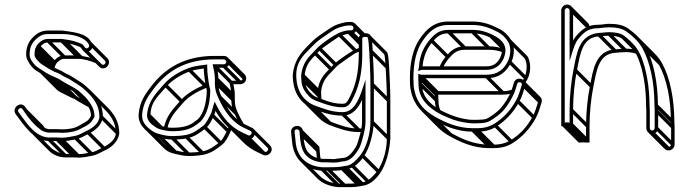

<svg xmlns="http://www.w3.org/2000/svg" viewBox="-20 -570 2963 826"><path d="M245.5 37.5H246C267.2 37.5 288.4 32.6 305.4 29.4C328.9 24.9 344.2 13.3 361 5.9C385.5 -6.3 419.4 -30.6 422.5 -67.4L422.5 -67.7V-68C422.5 -135.6 378.7 -174.3 340.9 -206.7C331.7 -214.5 311.2 -226.2 302.2 -232.2L286 -242.4C275.5 -248.9 266 -251.7 257.1 -257.2C245.1 -265.7 233.2 -269.3 222.3 -274.8L207.5 -281.7L193.8 -289.5C190.8 -291.2 186.8 -293.7 183.2 -296.2C174.3 -302.5 166.1 -305.9 160.2 -311.8C154.6 -317.4 143.5 -330.4 143.5 -335C143.5 -338.7 144 -343 144.5 -347.5V-348C144.5 -351 144.8 -352.9 145.8 -355.9L151.4 -366.9C159.6 -376.9 171.1 -387.5 186 -387.5H244.4C247.2 -387.5 253 -386.1 258.1 -385.5C283.8 -382.6 307.5 -375.1 326 -367.1C326.9 -366.7 326.7 -366.7 326.7 -366.7C328.2 -365.2 330.6 -360.8 332.8 -357.7C342.3 -343.8 361.4 -344.7 371.8 -355.7C383 -367.6 377.7 -382.3 369.2 -394.2C347.5 -428.6 290 -432.4 248.5 -438.5H186C161.1 -438.5 142.3 -428.7 127.9 -415.5C106.9 -396.4 92.5 -373.9 92.5 -335C92.5 -324.8 95.6 -314.9 101.5 -305.2C109.7 -290.2 125 -270.2 142.4 -262.4L153.8 -254.8C163.7 -248.2 173.2 -242 184.6 -236.3L198.7 -229.3C210 -223.7 220.6 -220.8 229.9 -214.7C252.1 -200.2 271.6 -190.7 294 -177.6L308.2 -168.2C332.1 -144.6 370.2 -117.6 371.5 -71.8C369 -67 365 -60.3 361.2 -55.8C353.5 -46.1 336.1 -39.6 319.9 -29.3C303.4 -18.8 275.8 -13.5 247.5 -13.5C242.6 -13.5 234.2 -14.5 225 -14.5H190C185.7 -14.5 168.1 -20.8 166.4 -22C138.7 -41.8 113.1 -71.6 95.3 -100.1L89.2 -109.2C70 -137.9 29.5 -106.9 46.9 -79.7C65 -54.7 85.8 -25.7 109.3 -2.2C126.7 15.1 154 36.5 190 36.5H225C233.8 36.5 240.4 37 245.5 37.5ZM246.5 1.5H247C276.3 1.5 306.9 -4.6 327.7 -16.5C338.8 -22.9 361.8 -31.6 373 -46.5C378.5 -53.2 382.6 -60.4 386.5 -68.2V-70C386.5 -103.1 368.5 -126.2 354.9 -143.6C345.6 -155.6 325.8 -172.1 317.8 -179.8L302 -190.4C278.7 -203.9 259.5 -213 238.1 -227.3C226 -234.8 215.1 -237.8 205.4 -242.7L191.4 -249.7C180.7 -255 172 -260.7 162.2 -267.2L149.6 -275.6C145 -278.7 139.2 -281.6 133.6 -287.1C122 -298.8 107.5 -316.4 107.5 -335C107.5 -369.8 119 -387.1 138.1 -404.5C150.4 -415.8 165.2 -423.5 186 -423.5H247.5C287.3 -423.5 330.9 -413.1 351.1 -392.9C356.4 -387.6 368.8 -374.4 360.9 -366C347.9 -352.2 341.2 -375.4 333.2 -380.4C310.7 -390 288.2 -397.3 259.9 -400.4C254.5 -401.1 249.8 -401.8 245.6 -402.5H186C163.1 -402.5 147.4 -386.4 138.7 -375L132.2 -362.1C130.4 -358 129.6 -352.4 129.5 -348.5C128.7 -342.6 128.5 -339.5 128.5 -335C128.5 -322 140.5 -311 145.3 -306.1C153.7 -295.6 166.1 -290 174.8 -283.8C179.1 -280.9 182.5 -278.8 186.2 -276.5L200.5 -268.3L215.7 -261.2C227.8 -255.6 239.1 -251.6 248.7 -244.8C259.2 -237.5 269.7 -234.8 278 -229.6L293.8 -219.8C303.8 -213.5 324.5 -200.9 331.1 -195.3C366.6 -164.8 407.5 -129 407.5 -68.3C407.5 -40 377.6 -19.2 354.6 -7.7C335.6 0.8 322.5 10.8 302.6 14.6C285.3 17.9 264.5 22.5 246.5 22.5C239.9 22.5 233.7 21.5 225 21.5H190C168 21.5 145.2 9.1 131.6 -1.9C103.2 -25 80.9 -59.3 59.1 -88.3C51.9 -99.3 69.6 -111.4 76.8 -100.8L82.7 -91.9C101.2 -62.3 128.5 -30.7 157.6 -9.9C163.6 -5.4 180.1 0.5 190 0.5H225C234.4 0.5 241.4 0.8 246.5 1.5ZM228.7 -215.7 299.4 -145 310 -155.6 239.3 -226.3ZM292.7 -178.7 359 -112.4 369.7 -123 303.3 -189.3ZM184.7 34.3 255.4 105 266 94.4 195.3 23.7ZM219.7 34.3 290.4 105 301 94.4 230.3 23.7ZM240.7 35.3 311.4 106 322 95.4 251.3 24.7ZM298.7 27.3 369.4 98 380 87.4 309.3 16.7ZM352.7 4.3 423.4 75 434 64.4 363.3 -6.3ZM409.7 -62.7 480.4 8 491 -2.6 420.3 -73.3ZM145.7 -305.7 154.3 -297.1 164.9 -307.8 156.3 -316.3ZM130.7 -329.7 179.5 -280.9 190.1 -291.5 141.3 -340.3ZM133.7 -353.7 204.4 -283 215 -293.6 144.3 -364.3ZM139.7 -365.7 210.4 -295 221 -305.6 150.3 -376.3ZM180.7 -389.7 251.4 -319 262 -329.6 191.3 -400.3ZM239.7 -389.7 310.4 -319 321 -329.6 250.3 -400.3ZM253.7 -387.7 324.4 -317 335 -327.6 264.3 -398.3ZM323.7 -368.7 330.1 -362.3 340.7 -372.9 334.3 -379.3ZM362.7 -377.7 432.8 -307.5C438.7 -297.2 424.8 -286.3 417.4 -293.7L346.7 -364.4L336 -353.8L406.8 -283.1C428.1 -261.7 461.2 -292 444.5 -317.1L373.3 -388.3ZM392.5 -298.2 398.2 -312.1C375.2 -321.4 346.5 -327.1 316.3 -331.8H256.7C233.6 -331.8 218.3 -315.6 209.4 -304.3L203.3 -292.3L142.3 -353.3L131.7 -342.7L215.2 -259.2V-277.3C215.2 -280.3 215.5 -282.2 216.6 -285.2L222.1 -296.2C230.3 -306.2 241.8 -316.8 256.7 -316.8H315.1C344 -316.8 370.6 -307.1 392.5 -298.2ZM316.2 108.2H316.7C337.9 108.2 359.1 103.3 376.1 100.1C399.7 95.6 414.9 84.1 431.8 76.6C457.1 66.4 489.7 38.5 493.2 3V2.7C493.2 -46.8 469.1 -81.4 442.3 -108.2L371.5 -178.9L361 -168.3L431.7 -97.6C457.3 -72 478.2 -41.3 478.2 2.4C478.2 30.7 448.3 51.5 425.3 63C406.3 71.5 393.2 81.6 373.3 85.3C356 88.6 335.2 93.2 317.2 93.2C310.6 93.2 304.4 92.2 295.7 92.2H260.7C238.7 92.2 216.4 78.8 202.6 69L132.3 -1.3L121.7 9.3L192.8 80.5C206.3 94 232.6 107.2 260.7 107.2H295.7C304.5 107.2 311.1 107.5 316.2 108.2ZM83.7 -90.7 153.8 -20.6C156.5 -16.3 158.9 -12.7 161.7 -8.7L174 -17.3C171 -21.5 168.3 -25.8 165.6 -30L94.3 -101.3ZM369.8 -121.3C347.8 -134 329.5 -143.1 308.8 -156.6C297.4 -164 286.1 -167.2 277.1 -171.5L207.3 -241.3L196.7 -230.7L268.3 -159.1C279.8 -153.4 290.9 -150 300.6 -144C321.8 -129.9 341 -120.6 362.3 -108.3ZM188 -243C188 -243 182.4 -247.2 181.7 -247.9L163.3 -266.3L152.7 -255.7L223.9 -184.5C232.5 -175.9 243.7 -171.4 255.4 -165.6L296.7 -144.9L193.3 -248.3Z M791.5 -277.1C753.6 -263 712.9 -239.1 686.3 -208.9C654.9 -171.6 617.8 -139.3 612.5 -75.4V-75C612.5 -46.4 636 -32 652.6 -20.9C665.8 -12.1 685.5 -10.4 696.2 -7.7C704.5 -6 713.2 -5.5 721 -5.5C763.2 -5.5 795.4 -12 821.5 -31L841.9 -46.3C871.4 -75.8 884.5 -129.3 884.5 -183V-184.2C879.6 -199 876.3 -225.9 874.4 -240.1C872.5 -251.8 871.5 -266.2 871.5 -284V-292.6C842.6 -288.5 816.2 -286.3 791.5 -277.1ZM856.6 -275.3C856.9 -261.5 858.1 -248.1 859.6 -237.9C861.5 -224.9 863.8 -200.5 869.5 -181.8C869.1 -131.4 856.5 -82.6 832.1 -57.7L812.5 -43C790.3 -26.9 761.8 -20.5 721 -20.5C714 -20.5 708.3 -20.6 699.6 -22.3C687.7 -24.8 666.7 -28.8 661.7 -32.9C647.6 -44.2 627.5 -50.3 627.5 -74.6C627.5 -132.7 664.4 -160.4 697.7 -199.1C720.9 -226.1 759.2 -249 796.5 -262.9C814.5 -269.7 834.8 -272 856.6 -275.3ZM943 -329.5H903C772.8 -329.5 689.7 -275.5 632 -200.6C606.6 -167.5 581.2 -134.8 576.5 -79.6C574 -48.9 588.6 -28.2 603.8 -13C619.3 2.5 633.7 14.9 662.4 21.3C679.6 25.2 699.5 30.5 721 30.5C742.7 30.5 762.6 28.9 782.4 25.4C818.5 18.9 842.4 -0.8 864.6 -18.1C880.6 -30.5 891.7 -54.3 899.7 -71.7C903.5 -78.7 905 -84.5 907.2 -92.8C933.2 -47.1 969.4 -7 1018.9 14.8L1041.9 25.8C1073.2 39.3 1091.2 -8.8 1063.1 -20.8L1040.1 -31.8C987.5 -54.4 956.7 -102.6 932.8 -155.1C923.8 -175.1 919.5 -186.6 919.5 -211V-231C919.5 -249.2 916.7 -261.8 913.2 -278.5H943C956.4 -278.5 968.5 -289.3 968.5 -303.5C968.5 -317.3 956.9 -329.5 943 -329.5ZM904.5 -231V-211C904.5 -184.5 910 -169.3 919.2 -148.9C944 -94.2 978 -42.1 1033.9 -18.2L1056.9 -7.2C1069.8 -1.7 1058.9 16.8 1048.1 12.2L1025.1 1.2C972.8 -21.9 937.1 -65.5 911.7 -116.3L903.6 -132.5L897.9 -115.4C893.2 -101.2 891.3 -87.7 886.4 -78.6C877.4 -61.9 867 -39.4 855.4 -29.9C832.6 -12.8 811.4 4.9 779.7 10.6C760.9 14 742.1 15.5 721 15.5C701.2 15.5 683.2 11.7 666.1 6.8C646.2 1.8 637.8 -3.7 622.7 -15.9C605 -30.1 589.3 -48.7 591.5 -78.4C596.1 -129 618.4 -158.2 643.9 -191.4C699.3 -263.4 777.4 -314.5 903 -314.5H943C948.3 -314.5 953.5 -308.8 953.5 -303.5C953.5 -298.3 948.6 -293.5 943 -293.5H894.8C899.1 -272.4 904.5 -252.9 904.5 -231ZM920.7 -146.7 991.4 -76 1002 -86.6 931.3 -157.3ZM906.7 -205.7 977.4 -135 988 -145.6 917.3 -216.3ZM906.7 -225.7 977.4 -155 988 -165.6 917.3 -236.3ZM898.7 -280.7 969.4 -210 980 -220.6 909.3 -291.3ZM937.7 -280.7 1008.4 -210 1019 -220.6 948.3 -291.3ZM955.7 -298.2 1026.4 -227.5 1037 -238.1 966.3 -308.8ZM658.7 19.3 729.4 90 740 79.4 669.3 8.7ZM715.7 28.3 786.4 99 797 88.4 726.3 17.7ZM775.7 23.3 846.4 94 857 83.4 786.3 12.7ZM854.7 -18.7 925.4 52 936 41.4 865.3 -29.3ZM887.7 -69.7 958.4 1 969 -9.6 898.3 -80.3ZM1016.7 13.3 1087.4 84 1098 73.4 1027.3 2.7ZM1039.7 24.3 1110.4 95 1121 84.4 1050.3 13.7ZM614.7 -69.7 669.8 -14.6 680.4 -25.2 625.3 -80.3ZM686.7 -198.7 757.4 -128 768 -138.6 697.3 -209.3ZM788.7 -264.7 859.4 -194 870 -204.6 799.3 -275.3ZM870.6 -208.7C867.8 -207.9 865 -207.1 862.2 -206.4C824.9 -190.6 783.7 -168.4 757 -138.2C727.4 -103 694.4 -73.4 684.9 -17.5L699.7 -15C708.3 -65.6 737.5 -92.4 768.4 -128.4C791.6 -155.4 830.4 -177 867.2 -192.2C868.7 -192.8 872.1 -193.6 874.4 -194.2ZM1060.1 -5.1 1130.8 65.6C1138.6 73.4 1128 86.8 1118.8 82.9L1095.8 71.9C1073 61 1052.9 47.5 1035.4 30L964.7 -40.7L954.1 -30.1L1024.8 40.6C1043.4 59.2 1065.1 74.8 1089.6 85.5L1112.6 96.5C1136.1 106.6 1162.2 75.8 1141.4 55L1070.7 -15.7ZM963.4 -26C961.6 -19 959.8 -12.8 957.1 -7.9C948.1 8.8 937.7 31.3 926.1 40.8C903.3 57.9 882.1 75.6 850.4 81.3C831.6 84.7 812.8 86.2 791.7 86.2C771.8 86.2 753.9 81.3 736.4 77.4C717.3 73.2 708.2 65.3 693.5 55L623.3 -15.3L612.7 -4.7L683.9 66.5C696.4 79 708.3 86.4 733.1 92C750.3 96 770.2 101.2 791.7 101.2C813.4 101.2 833.4 99.6 853.1 96.1C889.2 89.6 913.1 69.9 935.3 52.6C951.3 40.2 962.4 16.4 970.4 -1C974.1 -7.8 976.1 -15 978 -22.2ZM975.2 -160.3 975.2 -140.3C975.2 -113.8 980.7 -98.6 989.9 -78.2C997.8 -60.8 1006.6 -43.8 1016.7 -27.8L1029.3 -35.9C1019.7 -51 1011.2 -67.5 1003.5 -84.4C994.6 -104.4 990.2 -115.9 990.2 -140.3L990.2 -160.3C990.2 -178.4 987.4 -191.1 983.9 -207.8H1013.7C1027.1 -207.8 1039.2 -218.6 1039.2 -232.8C1039.2 -240 1036 -246.5 1031.4 -251.2L960.6 -321.9L950 -311.3L1020.8 -240.6C1022.9 -238.4 1024.2 -235.5 1024.2 -232.8C1024.2 -227.6 1019.3 -222.8 1013.7 -222.8H965.5C969.8 -201.7 975.2 -182.2 975.2 -160.3Z M1414.4 114.5C1407.5 113.9 1399 113.5 1391 113.5H1367.3C1339.8 110.8 1323.2 102.9 1308.3 88C1291.9 71.6 1287.1 41.6 1284.5 7.4L1283.5 -6.8C1277.5 -40.4 1228.7 -31.5 1232.5 -1.2L1233.5 11.8C1234.8 21.1 1235.9 30 1236.5 38.5C1241.8 112.5 1291 158.8 1364.4 164.5L1364.7 164.5H1391C1411.6 164.5 1434.5 165 1452.4 161.4L1468.9 158.5C1502 155.3 1529.3 126.6 1545.3 103.1C1569.6 67.3 1585 10.5 1588.5 -44.5L1588.5 -44.8V-208C1588.5 -261.7 1585.8 -300.9 1583.5 -350.4C1581.7 -372.5 1582.2 -395.1 1576.1 -413.5C1567.9 -436 1523.5 -428.8 1523.5 -405V-338C1523.5 -252.6 1508.6 -196 1479.4 -142.6C1471.5 -128.1 1467 -123.5 1453 -123.5C1424.6 -123.5 1399.3 -130.5 1376.7 -139C1357.2 -146.4 1336.6 -151.3 1323 -163.6C1306.7 -178.3 1291.5 -199 1291.5 -226V-226.4C1290.8 -233.5 1290.5 -238.9 1290.5 -245.6C1295.3 -290.4 1313.7 -310.1 1340.4 -336.8L1359.2 -356.6C1362.6 -360.2 1442.1 -416.9 1443.3 -414.3C1449.6 -417.4 1472.5 -424.5 1480 -424.5L1490 -424.5C1504.1 -424.5 1515.5 -435.1 1515.5 -449.5C1515.5 -463.7 1504.5 -475.5 1490 -475.5H1480C1471.1 -475.5 1460.6 -473.3 1449 -470.2C1421.6 -463 1412.2 -456.5 1388.4 -440.8C1366.3 -426.2 1340.6 -409.2 1323.7 -392.3L1303.7 -372.3C1272.2 -340.8 1245.4 -307.6 1239.5 -248.3V-248C1239.5 -172.2 1272.2 -125.6 1326.3 -103C1362.9 -87.7 1402.2 -72.5 1454 -72.5C1497.6 -72.5 1521.8 -106 1537.5 -140.2L1537.5 -47C1537.5 -27.9 1533.6 -7.9 1528.8 8.9C1525.6 21.6 1516.3 53.2 1511.6 61C1500.9 78.8 1482.1 105.2 1461.9 108.6L1443.8 110.7L1442.8 111.2C1432.6 111.2 1424.5 114.4 1414.4 114.5ZM1500.5 -449.5C1500.5 -443.5 1496.6 -439.5 1490 -439.5L1480 -439.5C1467.3 -439.5 1445.5 -432.1 1436.7 -427.7C1410.1 -414.4 1369.5 -386.8 1348.8 -367.4L1329.6 -347.2C1302.5 -320.1 1281.8 -296.9 1275.5 -246.4V-246C1275.5 -240 1276.3 -232.4 1276.5 -225.7C1277.4 -191.2 1296 -169.4 1312.7 -152.7C1327.7 -137.7 1353.5 -132.1 1371.3 -125C1395.3 -116.4 1421.9 -108.5 1453 -108.5C1473.4 -108.5 1483.8 -119.4 1492.6 -135.4C1522.9 -191 1538.5 -250.9 1538.5 -338V-405C1538.5 -413 1560.2 -412.8 1561.9 -408.5C1566.6 -394.6 1566.3 -372.4 1568.5 -349.3C1570.9 -299.8 1573.5 -261 1573.5 -208V-45C1573.5 8 1555.6 62.9 1532.9 94.6C1524.3 106.1 1504.2 128.1 1491.3 135.5C1482.7 140.4 1474.8 143 1467.4 143.5L1467 143.5L1449.6 146.6C1433.8 149.4 1411.8 149.5 1391 149.5H1365.3C1298.2 143.9 1256.3 104.6 1251.5 37.4C1250.5 24.7 1248.7 10.8 1247.4 -2.9C1245.6 -17.5 1266.5 -15.7 1268.5 -5.3L1269.5 8.6C1271.9 39.8 1275.7 70.7 1292 92.5C1307.9 113.7 1333.7 125.5 1366.7 128.5H1391C1398.9 128.5 1406.5 128.8 1413.7 129.5H1414C1427.4 129.5 1437.8 128.3 1448.1 125.3L1464 123.4C1493.8 118.5 1514.2 86.6 1524.3 69C1532.9 55.4 1539.8 26.3 1543.3 12.8C1548.2 -6.4 1552.5 -25.9 1552.5 -47L1552.5 -227.2L1537.9 -183.4C1523.7 -140.7 1501.9 -87.5 1454 -87.5C1405.6 -87.5 1369.9 -103.5 1331.5 -117.1C1283 -137.8 1254.5 -181 1254.5 -247.7C1254.5 -302.8 1284 -331.3 1314.3 -361.7L1334.3 -381.7C1349.5 -396.8 1374.7 -413.8 1396.6 -428.2C1421.3 -444.5 1426.6 -448.8 1453 -455.8C1464.3 -458.7 1472.9 -460.5 1480 -460.5H1490C1496.2 -460.5 1500.5 -455.7 1500.5 -449.5ZM1323.7 -104.7 1394.4 -34 1405 -44.6 1334.3 -115.3ZM1448.7 -74.7 1519.4 -4 1530 -14.6 1459.3 -85.3ZM1292.7 93.3 1302.7 103.3 1313.3 92.7 1303.3 82.7ZM1271.7 13.3 1342.4 84 1353 73.4 1282.3 2.7ZM1359.7 162.3 1430.4 233 1441 222.4 1370.3 151.7ZM1385.7 162.3 1456.4 233 1467 222.4 1396.3 151.7ZM1445.7 159.3 1516.4 230 1527 219.4 1456.3 148.7ZM1462.7 156.3 1533.4 227 1544 216.4 1473.3 145.7ZM1489.7 147.3 1560.4 218 1571 207.4 1500.3 136.7ZM1533.7 104.3 1604.4 175 1615 164.4 1544.3 93.7ZM1575.7 -39.7 1646.4 31 1657 20.4 1586.3 -50.3ZM1575.7 -202.7 1646.4 -132 1657 -142.6 1586.3 -213.3ZM1570.7 -344.7 1641.4 -274 1652 -284.6 1581.3 -355.3ZM1278.7 -220.7 1349.4 -150 1360 -160.6 1289.3 -231.3ZM1277.7 -240.7 1348.4 -170 1359 -180.6 1288.3 -251.3ZM1329.7 -336.7 1400.4 -266 1411 -276.6 1340.3 -347.3ZM1348.7 -356.7 1419.4 -286 1430 -296.6 1359.3 -367.3ZM1434.7 -415.7 1505.4 -345 1516 -355.6 1445.3 -426.3ZM1474.7 -426.7 1525.7 -375.7 1536.3 -386.3 1485.3 -437.3ZM1484.7 -426.7 1525.7 -385.7 1536.3 -396.3 1495.3 -437.3ZM1502.7 -444.2 1535.4 -411.5 1546 -422.1 1513.3 -454.8ZM1497.3 -457.5 1541.5 -413.4 1552.1 -424 1507.9 -468.2ZM1349.3 -136.9 1363.9 -140.2C1362.8 -145 1362.2 -150 1362.2 -155.3V-155.6C1361.6 -162.8 1361.3 -168.2 1361.2 -174.9C1366 -219.7 1384.4 -239.4 1411.1 -266L1429.9 -285.9C1433.3 -289.5 1512.8 -346.2 1514 -343.6C1517.2 -345.2 1525.2 -348.1 1533.1 -350.4L1529 -364.8C1520.2 -362.3 1512.3 -359 1507.2 -356.9L1507.1 -356.8C1480.3 -342 1442.1 -315.3 1419.5 -296.7L1400.3 -276.5C1374.3 -250.5 1350.4 -225.6 1346.2 -175.7V-175.3C1346.2 -163.3 1347 -146.8 1349.3 -136.9ZM1563.7 -405.7 1633.1 -336.3C1637.5 -320.9 1637.1 -300.9 1639.2 -278.6C1641.6 -229.1 1644.2 -190.3 1644.2 -137.3L1644.2 25.7C1644.2 78.7 1626.3 133.6 1603.6 165.3C1595 176.8 1574.9 198.9 1562 206.2C1553.2 211.2 1545.4 213.6 1537.8 214.3L1520.3 217.3C1504.5 220.1 1482.5 220.2 1461.7 220.2H1436C1400.7 217.3 1374.4 205.6 1355 186.2L1284.3 115.5L1273.7 126.1L1344.4 196.8C1367.4 219.8 1397.8 231.3 1435.4 235.2H1461.7C1482.3 235.2 1505.2 235.7 1523.1 232.1L1539.6 229.2C1572.7 226 1600 197.4 1616 173.8C1640.3 138 1655.8 81.2 1659.2 26.2L1659.2 25.9L1659.2 -137.3C1659.2 -191 1656.5 -230.2 1654.2 -279.7V-279.8L1654.2 -280C1652 -302.9 1652.5 -325.7 1646.3 -344.3L1574.3 -416.3ZM1270.7 -0.7 1339.4 68 1340.2 79.3C1341.3 93.5 1342.8 107.4 1345.4 120.5L1360.1 117.6C1357.7 105.5 1356.2 92 1355.2 78.2L1354 61.4L1281.3 -11.3ZM1539.5 -18.6C1534.9 -17.4 1530 -16.8 1524.7 -16.8C1476.3 -16.8 1440.6 -32.8 1402.2 -46.4C1387.6 -52.5 1373.9 -61.8 1362.2 -73.5L1291.5 -144.2L1280.8 -133.6L1351.6 -62.9C1364.8 -49.6 1380.3 -39.3 1396.8 -32.4C1434.3 -19 1472.8 -1.8 1524.7 -1.8C1531.2 -1.8 1537.4 -2.6 1543.1 -4Z M1782.5 -282.1C1782.5 -281.8 1782.3 -280.2 1781.7 -277.8L1778.4 -264.5L1791.4 -268.9C1792.8 -269.4 1793.4 -269.5 1793.4 -269.5H2073C2110.2 -269.5 2134.1 -290.5 2145.8 -316.8C2150.3 -326.9 2155.2 -342.7 2154.5 -355.7C2152.4 -393.1 2117.9 -411.4 2093.7 -422.8C2070.4 -433.7 2045.4 -441.5 2012 -441.5L1909 -441.5C1868.9 -441.5 1848.4 -421.8 1830.3 -400.9C1804.5 -371.1 1785.3 -333.3 1782.5 -282.1ZM1797.8 -284.5C1802.1 -329.8 1817.9 -363.6 1841.7 -391.1C1859.1 -411.3 1874.9 -426.5 1909 -426.5L2012 -426.5C2043.1 -426.5 2065.3 -419.6 2087.3 -409.2C2107.8 -399.6 2139.5 -384.8 2139.5 -355V-354.2C2141.1 -345.9 2135.6 -331 2132.2 -323.2C2122.6 -301 2104.3 -284.5 2073 -284.5ZM2033 -54.5H2013C2007.2 -54.5 2002.4 -54.8 1998 -55.4C1967.6 -59.2 1940.6 -66.6 1915.9 -76.9C1893.5 -86.3 1869.3 -97.4 1852.5 -110C1823.4 -131.8 1795.5 -158.6 1795.5 -208V-208.3C1794.6 -217.1 1794.5 -224.5 1794.5 -233.5H2073C2130 -233.5 2159.7 -263.4 2178.8 -300.7C2192.8 -328.3 2196.4 -369.4 2178.9 -397.9C2167.1 -417.2 2149 -435.4 2128.4 -445.7C2096 -461.9 2061.2 -477.5 2012 -477.5H1909C1843.8 -477.5 1809.5 -437.9 1784.8 -401.2C1756.5 -359.2 1743.5 -302 1743.5 -233C1743.5 -212.7 1743.6 -192.4 1748.7 -175.1C1761.6 -116.7 1798.2 -80.8 1843.8 -55C1888 -30 1945.2 -3.5 2013 -3.5H2033C2066.1 -3.5 2091.8 -10.7 2114.1 -24.7C2156.8 -51.5 2189.3 -87.8 2213.5 -131.3C2225.7 -153.1 2231.7 -176.5 2239.2 -199.8C2242.3 -209.5 2239.3 -218.1 2233.6 -223.8C2222.1 -235.3 2196.9 -235.3 2190.8 -214.2C2186.7 -201.8 2183.3 -186.6 2178.2 -175C2167.3 -150.6 2152.3 -126.3 2136.2 -106.7C2130.3 -99.6 2113.9 -85.2 2103.7 -78.2C2086 -65.9 2075 -55.5 2051 -55.5H2050.5C2045.4 -54.8 2039.6 -54.5 2033 -54.5ZM1779.5 -233C1779.5 -224.8 1780.5 -216.3 1780.5 -207.4C1780.5 -168.8 1797.2 -140.5 1817.8 -119.9C1842.9 -94.8 1874 -77 1910.3 -63C1936.6 -51 1964.9 -44.5 1996 -40.6C2001 -39.9 2006.8 -39.5 2013 -39.5H2033C2039.6 -39.5 2046.8 -40.4 2051.4 -40.5C2082.1 -41.4 2095.5 -55.1 2112 -65.7C2121.7 -72.1 2140.1 -87.6 2147.8 -97.2C2164.9 -117.8 2180.5 -143.4 2191.9 -169C2197.9 -182.5 2201.3 -198.3 2205.1 -209.6C2208.5 -220.9 2228.6 -217.3 2224.8 -204.2C2217 -180.8 2211.6 -157.8 2200.5 -138.7C2177.1 -95.8 2146.7 -62.9 2105.9 -37.3C2087.9 -26 2065 -18.5 2033 -18.5H2013C1949.1 -18.5 1894.5 -43.5 1851.2 -68C1808.8 -92 1775 -124 1763.3 -178.6C1761.7 -187 1759.5 -195.4 1759.5 -206V-206.3L1759.5 -206.5C1758.8 -215.7 1758.5 -224.5 1758.5 -233C1758.5 -299.4 1771.1 -354.6 1797.2 -392.8C1822.5 -429.9 1851.7 -462.5 1909 -462.5H2012C2057.9 -462.5 2089.7 -448.3 2121.6 -432.3C2139.4 -423.4 2155.9 -406.9 2166.1 -390.1C2179.5 -368.2 2177.3 -331.9 2165.2 -307.2C2148 -272.1 2121.9 -248.5 2073 -248.5H1793C1791.8 -248.5 1790.7 -248.7 1789.4 -249.1L1779.5 -252.5ZM2067.7 -235.7 2138.4 -165 2149 -175.6 2078.3 -246.3ZM2166.7 -298.7 2237.4 -228 2248 -238.6 2177.3 -309.3ZM1842.2 -56.2 1912.9 14.5 1923.5 3.9 1852.8 -66.8ZM2007.7 -5.7 2078.4 65 2089 54.4 2018.3 -16.3ZM2027.7 -5.7 2098.4 65 2109 54.4 2038.3 -16.3ZM2104.7 -25.7 2175.4 45 2186 34.4 2115.3 -36.3ZM2201.7 -129.7 2272.4 -59 2283 -69.6 2212.3 -140.3ZM2226.7 -196.7 2297.4 -126 2308 -136.6 2237.3 -207.3ZM1782.7 -202.7 1853.4 -132 1864 -142.6 1793.3 -213.3ZM1784.7 -276.7 1789.7 -271.7 1800.3 -282.3 1795.3 -287.3ZM1830.7 -390.7 1901.4 -320 1912 -330.6 1841.3 -401.3ZM1903.7 -428.7 1974.4 -358 1985 -368.6 1914.3 -439.3ZM2006.7 -428.7 2077.4 -358 2088 -368.6 2017.3 -439.3ZM2085.2 -410.7 2141.5 -354.4 2152.1 -365 2095.8 -421.3ZM2150.2 -358.2C2130.8 -365.8 2109.4 -370.8 2082.7 -370.8L1979.7 -370.8C1939.6 -370.8 1919.3 -351 1901 -330.2C1887.9 -315.3 1877.8 -298.9 1869.6 -280L1883.4 -274C1890.8 -291.2 1900.5 -306.9 1912.4 -320.4C1930 -340.4 1945.6 -355.8 1979.7 -355.8L2082.7 -355.8C2107.6 -355.8 2126.8 -351.3 2144.7 -344.3ZM1781.7 -227.7 1850.2 -159.2C1850.3 -150.2 1851.2 -144.7 1851.2 -136.7C1851.2 -119 1855.1 -101.8 1861.2 -87.9L1874.9 -94C1869.5 -106.2 1866.2 -120.3 1866.2 -137.3V-137.6L1866.2 -137.9C1865.5 -146.3 1865.2 -154.5 1865.2 -162.3V-165.4L1792.3 -238.3ZM2223 -213.2 2293.7 -142.5C2295.6 -140.6 2297 -137.8 2295.5 -133.5C2287.9 -110 2282.3 -87.1 2271.2 -68C2248.3 -26 2217.4 9 2176.6 33.4C2158.4 44.3 2135.7 52.2 2103.7 52.2H2083.7C2019.9 52.2 1965.3 27.2 1921.9 2.7C1904.4 -7.2 1888.4 -18.5 1875 -32L1804.2 -102.7L1793.6 -92.1L1864.3 -21.4C1879 -6.7 1896.2 5.4 1914.5 15.8C1958.7 40.7 2015.9 67.2 2083.7 67.2H2103.7C2136.8 67.2 2162.5 60 2184.8 46C2227.5 19.2 2260 -17.1 2284.2 -60.6C2296.4 -82.4 2302.4 -105.8 2309.9 -129.1C2313 -138.8 2310 -147.4 2304.3 -153.1L2233.6 -223.8ZM2167.2 -388.7 2237.3 -318.6C2250.4 -295.5 2246.9 -261.1 2236 -236.5C2232.7 -229.2 2229.4 -225 2225.5 -219.5L2237.7 -210.9C2242 -216.9 2245.8 -223.2 2249.3 -229.7C2263.7 -257 2265.8 -300.8 2249.1 -328L2177.8 -399.3ZM2184.7 -185.3C2173.3 -180.6 2159.9 -177.8 2143.7 -177.8H1866.8L1798.3 -246.3L1787.7 -235.7L1860.6 -162.8H2143.7C2161.7 -162.8 2177.1 -165.9 2190.5 -171.5Z M2430.5 -525V-307.8L2445.2 -354.8C2454.3 -384.2 2462.7 -399.1 2481.3 -417.7C2500.4 -436.8 2517.3 -448.5 2554 -448.5H2554.3C2572.4 -450.6 2584.7 -452.5 2600 -452.5C2632.4 -452.5 2656.9 -447.3 2675.8 -433.8C2703 -414.3 2727.5 -391.1 2744.5 -361.4C2777.6 -299.7 2795.5 -213.1 2795.5 -117V-116.7C2796.4 -108.3 2796.5 -100.1 2796.5 -93V-19C2796.5 -14 2791 -8.5 2785.5 -8.5C2780.1 -8.5 2775.5 -13.7 2775.5 -19V-93C2775.5 -100.4 2774.6 -108.8 2774.5 -116.3C2773.8 -197.8 2761.2 -269.7 2738 -327.8C2732.6 -339.8 2721.9 -360.1 2712.7 -370.9C2697.4 -388.4 2682.7 -403.1 2663.3 -417.2C2646.5 -428.4 2623.4 -431.5 2600 -431.5C2582.9 -431.5 2572 -428.5 2556 -428.5H2555.7C2469.8 -419 2461.5 -341.7 2447.2 -270C2436.9 -218.7 2430.5 -156.4 2430.5 -97V-42.5H2428.5C2425.6 -42.5 2423.1 -43 2420.7 -43.5L2409.5 -42.9V-525C2409.5 -529.9 2415.1 -535.5 2420 -535.5C2424.9 -535.5 2430.5 -529.9 2430.5 -525ZM2420 -550.5C2406.4 -550.5 2394.5 -538.6 2394.5 -525V-27.1L2419.3 -28.5C2420.2 -28.3 2425.6 -27.5 2428.5 -27.5H2445.5V-97C2445.5 -155.3 2451.8 -216.9 2461.9 -267C2476.5 -340.4 2484.8 -409 2556.2 -413.5C2573.7 -414.6 2585.3 -416.5 2600 -416.5C2622 -416.5 2642.7 -412.8 2654.7 -404.8C2672.5 -391.9 2687.1 -377.4 2701.3 -361.1C2708.2 -353.1 2718.8 -334.9 2724.2 -321.9C2747 -267.1 2759.5 -194.4 2759.5 -116V-115.7L2759.5 -115.4C2760.2 -107.6 2760.5 -100.1 2760.5 -93V-19C2760.5 -5.3 2771.6 6.5 2785.5 6.5C2799.2 6.5 2811.5 -5 2811.5 -19V-93C2811.5 -100.8 2810.6 -107 2810.5 -117.3C2809.7 -214.7 2792.6 -303.6 2757.6 -368.6C2738.6 -401.7 2713.7 -424.5 2684.3 -446.1C2662.2 -462.4 2634.6 -467.5 2600 -467.5C2582.8 -467.5 2570.8 -463.5 2553.7 -463.5C2513 -463.5 2491.2 -448.8 2470.7 -428.3C2459.9 -417.5 2452.6 -408.3 2445.5 -395.5V-525C2445.5 -538.6 2433.6 -550.5 2420 -550.5ZM2414.7 -30.7 2485.4 40 2496 29.4 2425.3 -41.3ZM2423.2 -29.7 2493.9 41 2504.5 30.4 2433.8 -40.3ZM2432.7 -29.7 2503.4 41 2514 30.4 2443.3 -40.3ZM2432.7 -91.7 2503.4 -21 2514 -31.6 2443.3 -102.3ZM2449.2 -263.2 2519.9 -192.5 2530.5 -203.1 2459.8 -273.8ZM2550.7 -415.7 2621.4 -345 2632 -355.6 2561.3 -426.3ZM2594.7 -418.7 2665.4 -348 2676 -358.6 2605.3 -429.3ZM2653.7 -405.7 2709 -350.3 2719.7 -361 2664.3 -416.3ZM2780.2 4.3 2850.9 75 2861.5 64.4 2790.8 -6.3ZM2798.7 -13.7 2869.4 57 2880 46.4 2809.3 -24.3ZM2798.7 -87.7 2869.4 -17 2880 -27.6 2809.3 -98.3ZM2797.7 -111.7 2868.4 -41 2879 -51.6 2808.3 -122.3ZM2745.7 -359.7 2816.4 -289 2827 -299.6 2756.3 -370.3ZM2432.7 -519.7 2503.4 -449 2514 -459.6 2443.3 -530.3ZM2427.2 -532.2 2497.9 -461.4C2500 -459.3 2501.2 -456.5 2501.2 -454.3V-447.3H2516.2V-454.3C2516.2 -461.3 2513 -467.5 2508.5 -472L2437.8 -542.8ZM2712.6 -402.5 2783.3 -331.8C2795.5 -319.6 2806.7 -306.2 2815.2 -290.7C2848.7 -229.2 2866.2 -142.4 2866.2 -46.3V-46L2866.2 -45.7C2866.9 -37.2 2867.2 -29.4 2867.2 -22.3V51.7C2867.2 56.7 2861.8 62.2 2856.2 62.2C2853.7 62.2 2851.3 61.2 2849.4 59.3L2778.7 -11.4L2768.1 -0.8L2838.8 69.9C2843.2 74.3 2849.3 77.2 2856.2 77.2C2869.9 77.2 2882.2 65.7 2882.2 51.7V-22.3C2882.2 -30.1 2881.3 -36.3 2881.2 -46.6C2880.4 -144 2863.6 -233.1 2828.3 -297.9C2818.9 -315.2 2806.9 -329.3 2793.9 -342.4L2723.2 -413.1ZM2491.4 27.2 2475.7 28 2407.3 -40.3 2396.7 -29.7 2469.8 43.4 2490 42.3C2490.9 42.4 2496.3 43.2 2499.2 43.2H2516.2V-26.3C2516.2 -84.6 2522.5 -146.1 2532.6 -196.3C2547.2 -269.7 2555.5 -338.2 2627 -342.8C2644.4 -343.9 2656 -345.8 2670.7 -345.8C2688.4 -345.8 2705.3 -343.6 2717.5 -338.3L2723.4 -352.1C2708.2 -358.6 2689.6 -360.8 2670.7 -360.8C2653.6 -360.8 2642.7 -357.8 2626.7 -357.8H2626.4L2626.1 -357.8C2540.7 -351.2 2531.7 -268.6 2517.9 -199.3C2507.6 -148 2501.2 -85.7 2501.2 -26.3V28.2H2499.2C2496.3 28.2 2493.8 27.8 2491.4 27.2Z"/></svg>

Font: CiSf OpenHand
Style: Gls
Weight: 400
Foundry: Cannot Into Space Fonts
Version: Version 0.7892